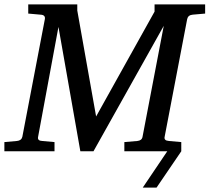

<svg xmlns="http://www.w3.org/2000/svg" viewBox="-34 -691 957 877"><path d="M903 -629 846 -624Q825 -622 821 -604L718 -66Q716 -58 720.5 -53Q725 -48 738 -47L794 -42V0L681 166H618L730 0H534V-42L593 -47Q614 -49 617 -66L714 -573L393 0H333L233 -568L140 -66Q136 -48 159 -47L215 -42V0H-14V-42L43 -47Q64 -49 68 -66L171 -604Q174 -623 151 -624L95 -629V-671H319V-643L405 -159L672 -638V-671H903Z"/></svg>

Font: Veleka
Style: Italic
Weight: 400
Italic angle: -12°
Designer: Stefan Peev, Context Ltd, 2016; SIL International, 1997-2014.
Foundry: Stefan Peev, Context Ltd, 2016
Version: Version 1.000